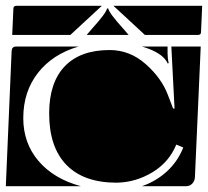

<svg xmlns="http://www.w3.org/2000/svg" viewBox="-20 -650 715 660"><path d="M0 -10 20 -475Q21 -490 35 -490H250Q161 -464 110.5 -399.5Q60 -335 60 -244Q60 -158 112.5 -96.5Q165 -35 258 -10ZM149 -260Q149 -366 202.5 -422Q256 -478 357 -478Q426 -478 480.5 -430Q535 -382 557 -324L575 -277H580L569 -490H670L650 -40Q649 -27 640.5 -18.5Q632 -10 620 -10H468Q517 -27 554 -61Q591 -95 610 -143L586 -153Q561 -92 503.5 -57.5Q446 -23 381 -22Q268 -22 208.5 -83Q149 -144 149 -260ZM468 -490H556V-467Q556 -449 560 -433L556 -432Q554 -439 546 -448Q523 -474 468 -490ZM22 -530 26 -620Q26 -630 36 -630H330L222 -530ZM278 -530 296 -551Q345 -605 348 -621H352Q355 -605 404 -551L422 -530ZM370 -630H675L671 -540Q671 -530 661 -530H478Z"/></svg>

Font: PrimecolorCV1
Style: Medium
Weight: 500
Designer: gluk
Foundry: gluk
Version: Version 0.672